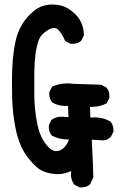

<svg xmlns="http://www.w3.org/2000/svg" viewBox="-20 -797 540 839"><path d="M380.9 -186.5Q387.7 -61.5 387.7 -23.4V-21.5L374 7.8Q364.3 16.6 355 19Q345.7 21.5 339.8 21.5Q334 21.5 328.1 21.5L304.7 9.8Q292 -7.8 290 -29.3L291 -49.8Q261.7 -36.1 234.4 -36.1Q229.5 -36.1 225.6 -36.1Q173.8 -40 145.5 -62.5Q125 -79.1 99.6 -111.3Q65.4 -157.2 49.8 -227.5Q35.2 -296.9 33.2 -366.2Q32.2 -401.4 32.2 -434.1Q32.2 -466.8 33.2 -493.2Q34.2 -519.5 36.1 -540Q40 -581.1 48.8 -621.1Q64.5 -687.5 110.4 -733.4Q141.6 -764.6 171.9 -772.5Q190.4 -777.3 207.5 -777.3Q224.6 -777.3 239.3 -774.4Q276.4 -767.6 310.5 -733.4Q344.7 -699.2 346.7 -644.5V-642.6L335 -619.1Q319.3 -605.5 297.9 -605.5Q294.9 -605.5 289.1 -605.5L264.6 -618.2Q251 -651.4 232.4 -668.9Q225.6 -674.8 215.3 -674.8Q205.1 -674.8 190.9 -666.5Q176.8 -658.2 165.5 -647Q154.3 -635.7 148.4 -619.1Q130.9 -569.3 129.9 -480.5Q129.9 -450.2 129.9 -423.3Q129.9 -396.5 129.9 -377Q130.9 -318.4 141.6 -262.7Q154.3 -191.4 192.4 -153.3Q209 -136.7 224.6 -136.7Q245.1 -136.7 260.3 -152.3Q275.4 -168 281.2 -187.5Q279.3 -187.5 277.3 -187.5Q239.3 -187.5 207 -204.1Q193.4 -219.7 193.4 -241.2Q193.4 -244.1 193.4 -250L205.1 -273.4L207 -274.4Q224.6 -287.1 248 -287.1L279.3 -285.2L277.3 -334Q271.5 -334 266.6 -334Q235.4 -334 209 -348.6Q195.3 -364.3 195.3 -385.7Q195.3 -388.7 195.3 -394.5L208 -418.9Q240.2 -432.6 274.4 -432.6Q287.1 -432.6 300.8 -430.7L421.9 -426.8L444.3 -415Q453.1 -405.3 455.6 -396Q458 -386.7 458 -380.9Q458 -375 458 -369.1L446.3 -345.7Q416 -330.1 382.8 -330.1Q377.9 -330.1 373 -330.1L375 -283.2Q383.8 -284.2 395.5 -284.2Q407.2 -284.2 424.3 -280.8Q441.4 -277.3 461.9 -266.6Q475.6 -251 475.6 -229.5Q475.6 -226.6 475.6 -220.7L463.9 -198.2Q453.1 -188.5 443.8 -186Q434.6 -183.6 428.2 -183.6Q421.9 -183.6 416 -184.6Z"/></svg>

Font: JasonHandwriting2
Style: SemiBold
Weight: 600
Version: Version 1.04.7